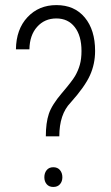

<svg xmlns="http://www.w3.org/2000/svg" viewBox="-20 -741 444 765"><path d="M162.6 -197.8Q162.6 -251.5 174.6 -287.4Q186.5 -323.2 226.8 -370.4Q267.1 -417.5 279.3 -438.5Q291.5 -459.5 298.1 -482.9Q304.7 -506.3 304.7 -537.6Q304.7 -598.6 277.8 -633.1Q251 -667.5 204.6 -667.5Q157.7 -667.5 127.9 -634Q98.1 -600.6 97.2 -544.4H43.5Q44.4 -624.5 89.6 -672.6Q134.8 -720.7 204.6 -720.7Q276.9 -720.7 317.9 -671.1Q358.9 -621.6 358.9 -538.1Q358.9 -486.3 338.6 -441.2Q318.4 -396 261.2 -332Q216.3 -285.6 216.3 -197.8ZM156.7 -34.7Q156.7 -51.8 166 -63.2Q175.3 -74.7 192.4 -74.7Q209.5 -74.7 219 -63.2Q228.5 -51.8 228.5 -34.7Q228.5 -18.1 219 -7.1Q209.5 3.9 192.4 3.9Q175.3 3.9 166 -7.1Q156.7 -18.1 156.7 -34.7Z"/></svg>

Font: Roboto Condensed Light
Style: Regular
Weight: 300
Designer: Google
Version: Version 2.134; 2016